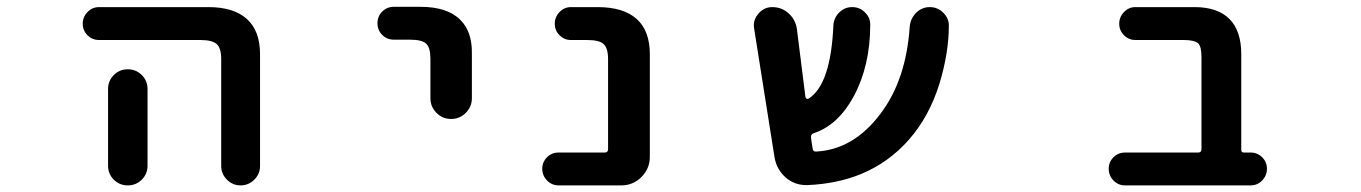

<svg xmlns="http://www.w3.org/2000/svg" viewBox="-20 -569 4040 570"><path d="M636.7 -76.2V-393.6Q636.7 -425.8 623.5 -438Q610.4 -450.2 575.2 -450.2H274.4Q253.9 -450.2 239.7 -464.4Q225.6 -478.5 225.6 -498.5Q225.6 -518.6 239.7 -533.2Q253.9 -547.9 274.4 -547.9H598.6Q673.8 -547.9 712.9 -512.7Q752 -477.5 752 -408.2V-76.2Q752 -52.7 734.9 -35.6Q717.8 -18.6 694.3 -18.6Q670.9 -18.6 653.8 -35.6Q636.7 -52.7 636.7 -76.2ZM300.8 -77.1V-304.7Q300.8 -329.1 317.9 -346.2Q335 -363.3 359.4 -363.3Q383.8 -363.3 400.9 -346.2Q418 -329.1 418 -304.7V-77.1Q418 -52.7 400.9 -35.6Q383.8 -18.6 359.4 -18.6Q335 -18.6 317.9 -35.6Q300.8 -52.7 300.8 -77.1Z M1257.8 -277.3V-394.5Q1257.8 -427.7 1245.1 -439.5Q1232.4 -451.2 1197.3 -451.2H1149.4Q1128.9 -451.2 1114.7 -465.3Q1100.6 -479.5 1100.6 -500Q1100.6 -520.5 1114.7 -534.7Q1128.9 -548.8 1149.4 -548.8H1227.5Q1308.6 -548.8 1346.7 -509.8Q1381.8 -475.6 1380.9 -410.2V-277.3Q1380.9 -252 1362.8 -233.9Q1344.7 -215.8 1319.3 -215.8Q1293.9 -215.8 1275.9 -233.9Q1257.8 -252 1257.8 -277.3Z M1638.7 -18.6Q1618.2 -18.6 1604 -33.2Q1589.8 -47.9 1589.8 -67.9Q1589.8 -87.9 1604 -102.1Q1618.2 -116.2 1638.7 -116.2H1775.4Q1785.2 -116.2 1785.2 -126V-393.6Q1785.2 -426.8 1771.5 -438.5Q1758.8 -450.2 1723.6 -450.2H1674.8Q1655.3 -450.2 1641.1 -464.4Q1627 -478.5 1627 -498.5Q1627 -518.6 1641.1 -533.2Q1655.3 -547.9 1674.8 -547.9H1753.9Q1831.1 -547.9 1870.1 -512.7Q1909.2 -477.5 1909.2 -408.2V-103.5Q1909.2 -68.4 1884.3 -43.5Q1859.4 -18.6 1824.2 -18.6Z M2377.9 -19.5Q2375 -19.5 2373 -19.5Q2338.9 -19.5 2312.5 -42Q2285.2 -66.4 2279.3 -102.5L2218.8 -484.4Q2217.8 -489.3 2217.8 -493.2Q2217.8 -512.7 2231.4 -528.3Q2248 -547.9 2272.5 -547.9Q2300.8 -547.9 2321.3 -529.3Q2341.8 -510.7 2345.7 -483.4L2371.1 -281.2Q2372.1 -277.3 2375 -275.9Q2377.9 -274.4 2380.9 -276.4Q2446.3 -318.4 2454.1 -493.2Q2455.1 -515.6 2471.2 -531.7Q2487.3 -547.9 2509.8 -547.9Q2533.2 -547.9 2548.8 -531.2Q2563.5 -516.6 2563.5 -496.1Q2563.5 -374 2514.6 -283.2Q2468.8 -198.2 2396.5 -173.8Q2386.7 -170.9 2387.7 -161.1Q2388.7 -154.3 2389.6 -145.5Q2391.6 -134.8 2392.6 -127.9Q2393.6 -118.2 2403.3 -119.1Q2514.6 -125 2594.7 -232.4Q2669.9 -332 2680.7 -489.3Q2682.6 -513.7 2699.7 -530.8Q2716.8 -547.9 2740.2 -547.9Q2764.6 -547.9 2781.2 -530.3Q2796.9 -514.6 2796.9 -493.2Q2796.9 -412.1 2768.6 -319.3Q2738.3 -222.7 2678.7 -154.8Q2619.1 -86.9 2537.1 -52.7Q2465.8 -23.4 2377.9 -19.5Z M3320.3 -18.6Q3299.8 -18.6 3285.6 -33.2Q3271.5 -47.9 3271.5 -67.9Q3271.5 -87.9 3285.6 -102.1Q3299.8 -116.2 3320.3 -116.2H3537.1Q3546.9 -116.2 3546.9 -126V-399.4Q3546.9 -430.7 3537.1 -440.4Q3525.4 -450.2 3495.1 -450.2H3350.6Q3331.1 -450.2 3316.9 -464.4Q3302.7 -478.5 3302.7 -498.5Q3302.7 -518.6 3316.9 -533.2Q3331.1 -547.9 3350.6 -547.9H3526.4Q3594.7 -547.9 3629.9 -512.7Q3665 -477.5 3665 -408.2V-124Q3665 -116.2 3672.9 -116.2H3692.4Q3712.9 -116.2 3727.1 -102.1Q3741.2 -87.9 3741.2 -67.9Q3741.2 -47.9 3727.1 -33.2Q3712.9 -18.6 3692.4 -18.6Z"/></svg>

Font: Rounded-X Mgen+ 1mn medium
Style: Regular
Weight: 500
Designer: [Source Han Sans]
Ryoko NISHIZUKA  (kana & ideographs); Paul D. Hunt (Latin, Greek & Cyrillic); Wenlong ZHANG  (bopomofo
Version: Version 1.059.20150602